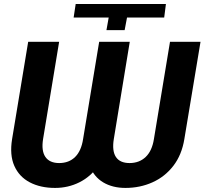

<svg xmlns="http://www.w3.org/2000/svg" viewBox="-20 -922 1014 952"><path d="M518.9 -835H345.1L355.3 -902.3H802.7L794.1 -835H609.8L598 -772.5H507.8ZM471.7 -714.6H598.2L518.6 -232.6Q505.9 -153.7 467.4 -99.6Q428.9 -45.5 373.4 -17.9Q317.9 9.8 253.1 9.8Q180.4 9.8 127.7 -17.9Q75 -45.5 51 -99.6Q27.1 -153.7 40 -232.6L119.7 -714.6H273.2L193.6 -232.6Q184.3 -174.4 205 -144Q225.8 -113.6 273.4 -113.5Q322 -113.6 352.5 -143.7Q383 -173.8 392 -232.6ZM822.9 -714.6H974.2L894.1 -232.6Q881.2 -153.7 839.4 -99.6Q797.6 -45.5 735.9 -17.9Q674.3 9.8 602 9.8Q537.7 9.8 491.5 -17.9Q445.3 -45.5 425.2 -99.6Q405.2 -153.7 418.2 -232.6L497.3 -714.6H623.4L544.3 -232.6Q534.8 -173.8 554.7 -143.7Q574.6 -113.6 622.3 -113.5Q670.8 -113.6 702.3 -143.7Q733.9 -173.8 743.2 -232.6Z"/></svg>

Font: Inter Tight
Style: Italic
Weight: 400
Italic angle: -9.39999°
Designer: Rasmus Andersson
Foundry: rsms
Version: Version 3.002